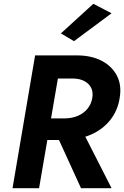

<svg xmlns="http://www.w3.org/2000/svg" viewBox="-20 -992 654 1012"><path d="M258 -326 407 0H568L402 -326ZM165 -700 46 0H186L306 -700ZM229 -578H369Q402 -577 426 -564Q450 -551 461 -528Q472 -505 466 -473Q460 -441 440 -417.5Q420 -394 390.5 -381.5Q361 -369 325 -368H194L173 -254H322Q399 -256 460.5 -283Q522 -310 561.5 -360Q601 -410 611 -477Q622 -544 596 -593.5Q570 -643 517 -671Q464 -699 390 -700H250ZM568 -922 472 -972 301 -816 370 -775Z"/></svg>

Font: Jost SemiBold
Style: Italic
Weight: 600
Italic angle: -5°
Version: Version 3.710